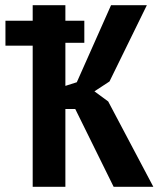

<svg xmlns="http://www.w3.org/2000/svg" viewBox="-20 -720 619 740"><path d="M1 -640H106V-700H232V-640H305V-555H232V-389L276 -403L408 -700H546L402 -406L344 -368L397 -329L571 0H418L270 -300H232V0H106V-544H1Z"/></svg>

Font: PT Sans Narrow
Style: Bold
Weight: 700
Width: 3
Designer: A.Korolkova, O.Umpeleva, V.Yefimov
Foundry: ParaType Ltd
Version: Version 2.003W OFL